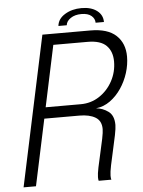

<svg xmlns="http://www.w3.org/2000/svg" viewBox="-58 -896 701 941"><g transform="rotate(-5 293.0 -425.0)"><path d="M19.5 0 176.5 -737.5H412.5Q497.5 -737.5 539 -698.8Q580.5 -660 580.5 -594.5Q580.5 -555 567.8 -514.5Q555 -474 531.8 -439.5Q508.5 -405 476.8 -382Q445 -359 407 -355Q440 -352 467.2 -332Q494.5 -312 494.5 -265.5Q494.5 -249.5 487.8 -216Q481 -182.5 472 -143.5Q463 -104.5 456 -70.5Q449 -36.5 449 -19.5Q449 -5 451.5 0H389Q387 -5.5 387 -18Q387 -33.5 393.5 -65.5Q400 -97.5 408.8 -134.5Q417.5 -171.5 424 -203.5Q430.5 -235.5 430.5 -251Q430.5 -291.5 401.2 -309Q372 -326.5 322.5 -326.5H150L80.5 0ZM394 -683H225.5L161.5 -381.5H334.5Q385 -381.5 426 -408.5Q467 -435.5 491 -480Q515 -524.5 515 -576Q515 -625.5 486.5 -654.2Q458 -683 394 -683ZM258.5 -773Q262 -808 296.8 -829.2Q331.5 -850.5 378.5 -850.5Q426 -850.5 454.2 -829.2Q482.5 -808 482.5 -773H441.5Q441.5 -793 424.8 -807.2Q408 -821.5 375.5 -821.5Q343.5 -821.5 322.5 -807.2Q301.5 -793 299.5 -773Z"/></g></svg>

Font: Epilogue Light
Style: Italic
Weight: 300
Italic angle: -12°
Designer: Tyler Finck
Foundry: Etcetera Type Co
Version: Version 2.111; ttfautohint (v1.8.3)